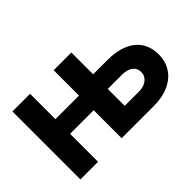

<svg xmlns="http://www.w3.org/2000/svg" viewBox="-86 -794 1059 1059"><g transform="rotate(-45 443.5 -265.0)"><path d="M56.9 -530.3H194.5V-332.5H434.4V-218.3H194.5V0H56.9ZM850.3 -182.4Q850.3 -128.4 824 -87.2Q797.6 -45.9 747.3 -22.9Q697 0 628.2 0H378.6V-530.3H516.7V-114.2H628.2Q652.8 -114.2 672.2 -122.9Q691.6 -131.5 702.5 -146.8Q713.4 -162.1 713.4 -181.8Q713.4 -212.3 689.9 -229.3Q666.4 -246.3 628.2 -246.3H469.8V-360.4H628.2Q697.9 -360.4 748 -339.3Q798.1 -318.2 824.2 -278Q850.3 -237.8 850.3 -182.4Z"/></g></svg>

Font: WEMIX Pretendard Variable
Style: Regular
Weight: 400
Designer: Base glyphs from Inter by Rasmus Andersson; Hangeul glyphs from Noto Sans CJK(Source Han Sans) by Jang Soo-young and Kan
Foundry: Kil Hyung-jin
Version: Version 1.000;Glyphs 3.2 (3208)